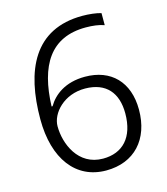

<svg xmlns="http://www.w3.org/2000/svg" viewBox="-110 -811 791 907"><g transform="rotate(-15 285.5 -357.5)"><path d="M59 -304C59 -110 150 10 298 10C436 10 521 -83 521 -228C521 -364 441 -444 314 -444C218 -444 160 -399 131 -349H126C133 -547 205 -668 378 -668C412 -668 444 -664 468 -655V-714C445 -721 409 -725 377 -725C141 -725 59 -543 59 -304ZM298 -48C176 -48 129 -166 129 -251C129 -315 197 -391 301 -390C403 -389 454 -328 454 -228C454 -110 394 -48 298 -48Z"/></g></svg>

Font: Noto Kufi Arabic Light
Style: Regular
Weight: 300
Designer: Monotype Design Team, David Williams, Khaled Hosny
Foundry: Google LLC
Version: Version 2.109